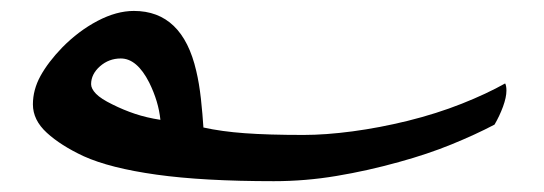

<svg xmlns="http://www.w3.org/2000/svg" viewBox="-20 -398 1000 353"><path d="M908.7 -244.6Q909.7 -243.2 910.4 -239.7Q911.1 -236.3 911.1 -231.4Q911.1 -219.2 904.8 -201.9Q898.4 -184.6 889.2 -168.9Q854 -150.4 810.3 -132.6Q766.6 -114.7 713.4 -100.1Q655.8 -84 598.6 -74.5Q541.5 -64.9 483.4 -64.9Q353.5 -64.9 267.8 -76.9Q182.1 -88.9 133.8 -110.8Q91.8 -130.4 66.2 -153.8Q40.5 -177.2 40.5 -206.1Q40.5 -232.9 54.4 -258.3Q68.4 -283.7 94.2 -310.5Q124.5 -341.3 159.4 -359.6Q194.3 -377.9 226.1 -377.9Q315.4 -377.9 340.8 -267.6Q346.2 -245.1 349.4 -216.3Q352.5 -187.5 354 -163.6Q387.2 -156.2 429.9 -153.1Q472.7 -149.9 538.1 -149.9Q578.6 -149.9 628.2 -156.5Q677.7 -163.1 729.5 -175.8Q782.7 -189 828.9 -207.3Q875 -225.6 908.7 -244.6ZM274.9 -177.7Q271.5 -211.4 254.4 -246.1Q231.9 -290.5 202.1 -290.5Q180.2 -290.5 163.8 -276.1Q147.5 -261.7 147.5 -243.2Q147.5 -234.9 156.5 -225.6Q165.5 -216.3 186.5 -206.1Q207 -195.8 228.3 -188.7Q249.5 -181.6 274.9 -177.7Z"/></svg>

Font: Scheherazade New Medium
Style: Regular
Weight: 500
Designer: SIL International
Foundry: SIL International
Version: Version 4.000